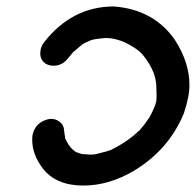

<svg xmlns="http://www.w3.org/2000/svg" viewBox="-20 -555 608 596"><path d="M239 21Q154 21 113 -32Q80 -75 80 -121Q80 -129 81 -136Q89 -173 126 -184Q133 -186 139 -186Q152 -186 162 -179Q178 -169 179 -150Q180 -139 182 -130V-126Q196 -95 216 -83L233 -77L262 -75L275 -76Q316 -86 317 -87Q318 -88 321 -88Q375 -114 410 -148L412 -149Q428 -167 442 -188L443 -189Q461 -222 465 -240Q466 -247 466 -252V-263Q466 -273 465 -293L463 -307Q459 -330 443 -357Q442 -358 441 -360Q422 -390 407 -400Q356 -437 308 -437Q267 -434 257 -428Q240 -421 233 -415L208 -394L207 -393L192 -375Q174 -351 146 -351Q133 -351 122 -357Q105 -369 105 -389Q105 -394 106 -400Q108 -412 117 -424Q204 -535 334 -535Q458 -525 523 -431Q568 -361 568 -292Q568 -272 564 -252Q559 -228 551 -204Q505 -91 396 -25Q318 21 239 21Z"/></svg>

Font: Bad Comic
Style: Italic
Weight: 400
Italic angle: -11°
Designer: GGBotNet
Foundry: GGBotNet
Version: 0.95